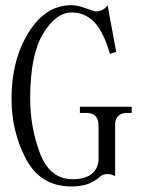

<svg xmlns="http://www.w3.org/2000/svg" viewBox="-20 -711 540 724"><path d="M250 -664.1Q191.4 -664.1 142.6 -584Q93.8 -503.9 93.8 -339.8Q93.8 -230.5 130.9 -132.8Q168 -35.2 253.9 -35.2Q296.9 -35.2 322.3 -52.7Q347.7 -70.3 351.6 -105.5V-238.3Q351.6 -261.7 339.8 -273.4Q328.1 -285.2 304.7 -285.2H281.2V-308.6H476.6V-285.2H457Q437.5 -285.2 425.8 -273.4Q414.1 -261.7 414.1 -242.2V-46.9Q406.2 -50.8 400.4 -52.7Q394.5 -54.7 386.7 -54.7Q378.9 -54.7 371.1 -52.7Q363.3 -50.8 355.5 -43Q332 -23.4 306.6 -15.6Q281.2 -7.8 250 -7.8Q132.8 -7.8 78.1 -111.3Q23.4 -214.8 23.4 -339.8Q23.4 -484.4 87.4 -587.9Q151.4 -691.4 249 -691.4Q272.5 -691.4 303.7 -679.7Q335 -668 342.8 -668Q354.5 -668 366.2 -673.8Q377.9 -679.7 385.7 -691.4L418 -515.6L394.5 -507.8Q371.1 -589.8 335.9 -627Q300.8 -664.1 250 -664.1Z"/></svg>

Font: BabelStone Khitan Small Seal
Style: Regular
Weight: 400
Designer: Andrew West
Foundry: BabelStone
Version: Version 13.000